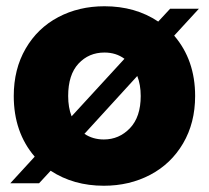

<svg xmlns="http://www.w3.org/2000/svg" viewBox="-20 -586 669 614"><path d="M537 -472Q604 -394 604 -279Q604 -193 565.5 -127.5Q527 -62 460.5 -27Q394 8 312 8Q215 8 142 -40L105 0H13L91 -85Q24 -163 24 -279Q24 -365 62 -430.5Q100 -496 166 -531Q232 -566 314 -566Q413 -566 486 -517L524 -558H616ZM198 -279Q198 -242 209 -214L378 -398Q351 -418 314 -418Q264 -418 231 -382.5Q198 -347 198 -279ZM430 -279Q430 -315 419 -343L250 -158Q277 -140 312 -140Q361 -140 395.5 -176Q430 -212 430 -279Z"/></svg>

Font: Fz Poppins
Style: Bold
Weight: 700
Designer: Ninad Kale (Devanagari), Jonny Pinhorn (Latin)
Foundry: Indian Type Foundry
Version: Vit hóa bi Vntype.Com & FontZin.Com